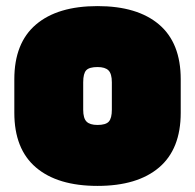

<svg xmlns="http://www.w3.org/2000/svg" viewBox="-20 -590 640 630"><path d="M300 -570Q431 -570 502 -509.5Q573 -449 573 -330V-220Q573 -101 502 -40.5Q431 20 300 20Q169 20 98 -40.5Q27 -101 27 -220V-330Q27 -449 98 -509.5Q169 -570 300 -570ZM300 -370Q273 -370 263 -359.5Q253 -349 253 -320V-230Q253 -202 264 -191Q275 -180 300 -180Q327 -180 337 -191Q347 -202 347 -230V-320Q347 -348 336 -359Q325 -370 300 -370Z"/></svg>

Font: Recursive Sn Lnr St XBk
Style: Regular
Weight: 1000
Version: Version 1.079;hotconv 1.0.112;makeotfexe 2.5.65598; ttfautoh